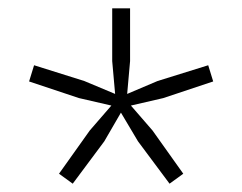

<svg xmlns="http://www.w3.org/2000/svg" viewBox="-20 -750 583 462"><path d="M62 -593 183 -555 257 -524 250 -603V-730H293V-603L286 -524L359 -555L481 -593L493 -554L373 -514L295 -496L347 -436L421 -332L388 -308L312 -410L271 -479L231 -410L155 -308L122 -332L196 -436L248 -496L170 -514L50 -554Z"/></svg>

Font: Work Sans Light
Style: Regular
Weight: 300
Designer: Wei Huang
Foundry: Wei Huang
Version: Version 2.012; ttfautohint (v1.8.3)